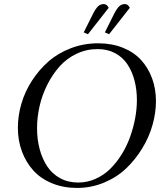

<svg xmlns="http://www.w3.org/2000/svg" viewBox="-20 -926 815 954"><path d="M68.8 -291Q68.8 -351.1 86.4 -411.1Q104 -471.2 138.7 -524.9Q173.3 -578.6 220.7 -620.4Q268.1 -662.1 332.3 -686.5Q396.5 -710.9 467.8 -710.9Q535.2 -710.9 590.1 -689Q645 -667 680.7 -628.2Q716.3 -589.4 735.6 -536.9Q754.9 -484.4 754.9 -422.9Q754.9 -365.7 738 -305.7Q721.2 -245.6 687.3 -189.7Q653.3 -133.8 607.2 -89.6Q561 -45.4 497.3 -18.8Q433.6 7.8 362.8 7.8Q294.4 7.8 238.3 -15.4Q182.1 -38.6 145.5 -79.1Q108.9 -119.6 88.9 -173.8Q68.8 -228 68.8 -291ZM164.1 -289.1Q164.1 -233.9 176.8 -185.8Q189.5 -137.7 214.1 -100.1Q238.8 -62.5 278.3 -40.8Q317.9 -19 368.2 -19Q414.1 -19 455.3 -37.6Q496.6 -56.2 528.1 -87.4Q559.6 -118.7 585 -159.7Q610.4 -200.7 626.7 -246.6Q643.1 -292.5 651.6 -338.9Q660.2 -385.3 660.2 -428.2Q660.2 -481 648.2 -526.4Q636.2 -571.8 612.8 -606.9Q589.4 -642.1 551.5 -662.1Q513.7 -682.1 464.8 -682.1Q409.2 -682.1 360.1 -658.7Q311 -635.3 275.9 -595.7Q240.7 -556.2 215.1 -505.4Q189.5 -454.6 176.8 -399.2Q164.1 -343.8 164.1 -289.1ZM396 -765.1 441.9 -856.9Q455.6 -883.8 467.5 -894.8Q479.5 -905.8 495.1 -905.8Q511.2 -905.8 520 -887.2L417 -755.9ZM501 -765.1 546.9 -856.9Q560.5 -883.8 572.5 -894.8Q584.5 -905.8 600.1 -905.8Q616.2 -905.8 625 -887.2L522 -755.9Z"/></svg>

Font: Dihjauti
Style: Bold Italic
Weight: 700
Italic angle: -9°
Designer: T. Christopher White
Version: Version 3.0.0